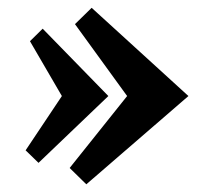

<svg xmlns="http://www.w3.org/2000/svg" viewBox="-20 -503 526 494"><path d="M57.1 -397 89.8 -429.2 258.8 -255.9 79.1 -84 45.9 -116.2 139.2 -255.9ZM172.9 -440.9 215.8 -482.9 464.8 -255.9 202.1 -28.8 159.2 -70.8 307.1 -255.9Z"/></svg>

Font: Simonetta
Style: Black
Weight: 900
Designer: Gayaneh Bagdasaryan
Foundry: Brownfox
Version: Version 1.002